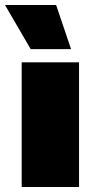

<svg xmlns="http://www.w3.org/2000/svg" viewBox="-48 -750 376 770"><path d="M269 0H39V-500H269ZM237 -553H75L-28 -730H177Z"/></svg>

Font: Work Sans Black
Style: Regular
Weight: 900
Designer: Wei Huang
Foundry: Wei Huang
Version: Version 1.500